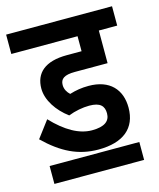

<svg xmlns="http://www.w3.org/2000/svg" viewBox="-108 -693 634 767"><g transform="rotate(-15 209.0 -309.0)"><path d="M237 -262C283 -262 298 -244 298 -214C298 -182 275 -164 223 -164C170 -164 116 -195 61 -253L9 -184C79 -116 145 -83 228 -83C331 -83 387 -129 387 -214C387 -289 342 -339 255 -339C226 -339 202 -335 176 -327C165 -337 156 -351 156 -369C156 -394 172 -407 217 -407H352V-542H428V-622H-10V-542H264V-480H203C112 -480 70 -441 70 -377C70 -329 104 -279 150 -245C178 -256 210 -262 237 -262ZM22 -70V4H393V-70Z"/></g></svg>

Font: Noto Sans Devanagari ExtraCondensed Medium
Style: Regular
Weight: 500
Width: 2
Designer: Jelle Bosma - Monotype Design Team
Foundry: Monotype Imaging Inc.
Version: Version 2.004